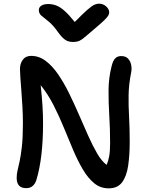

<svg xmlns="http://www.w3.org/2000/svg" viewBox="-20 -1015 813 1048"><path d="M123 12Q71 12 71 -44Q71 -65 76 -85.5Q81 -106 87.5 -136.5Q94 -167 99.5 -216Q105 -265 105 -342Q105 -385 102.5 -431.5Q100 -478 96.5 -520.5Q93 -563 91 -594.5Q89 -626 89 -638Q89 -668 104.5 -689Q120 -710 150 -710Q193 -710 229.5 -682.5Q266 -655 297.5 -609Q329 -563 357 -506Q385 -449 411 -389Q437 -329 461.5 -274Q486 -219 510.5 -177Q535 -135 562 -115Q571 -135 576 -162.5Q581 -190 581 -233Q581 -312 576.5 -384Q572 -456 572.5 -523Q573 -590 589 -653Q596 -683 608.5 -696Q621 -709 641 -709Q666 -709 679 -695Q692 -681 696 -660.5Q700 -640 696 -620Q683 -555 682 -497Q681 -439 684.5 -378Q688 -317 688 -242Q688 -168 679.5 -110.5Q671 -53 646.5 -20Q622 13 573 13Q528 13 494 -15Q460 -43 432 -90.5Q404 -138 379 -197Q354 -256 328 -319.5Q302 -383 271.5 -442.5Q241 -502 202 -550Q209 -485 212 -436Q215 -387 215 -342Q215 -248 206 -171Q197 -94 179 -34Q173 -13 159 -0.5Q145 12 123 12ZM520 -995Q543 -995 559.5 -980Q576 -965 576 -948Q576 -940 571.5 -931Q567 -922 549 -904.5Q531 -887 493 -855Q463 -830 445.5 -814.5Q428 -799 414 -792.5Q400 -786 378 -786Q354 -786 337 -797Q320 -808 300 -835Q270 -878 245.5 -897.5Q221 -917 206.5 -929Q192 -941 192 -960Q192 -975 205.5 -984Q219 -993 243 -993Q265 -993 286 -985.5Q307 -978 331.5 -956.5Q356 -935 388 -895Q434 -942 458.5 -963Q483 -984 496 -989.5Q509 -995 520 -995Z"/></svg>

Font: Shantell Sans Normal
Style: Regular
Weight: 500
Designer: Stephen Nixon, Anya Danilova, Shantell Martin
Foundry: Arrow Type
Version: Version 1.009;[a7da0bfa3]